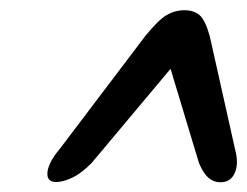

<svg xmlns="http://www.w3.org/2000/svg" viewBox="-20 -736 495 385"><path d="M451.5 -436Q459 -408 450.8 -389.2Q442.5 -370.5 422 -370.5Q408.5 -370.5 398.2 -379.2Q388 -388 379 -409L322 -598L164 -409.5Q143.5 -388.5 125 -379.8Q106.5 -371 92.5 -371Q73 -371 75.2 -391Q77.5 -411 99.5 -437L271.5 -664Q297.5 -696 314.2 -705.8Q331 -715.5 349.5 -715.5Q368.5 -715.5 380 -705.8Q391.5 -696 400.5 -664Z"/></svg>

Font: Fraunces 72pt Soft
Style: Bold Italic
Weight: 700
Italic angle: -16°
Version: Version 1.000;[b76b70a41]